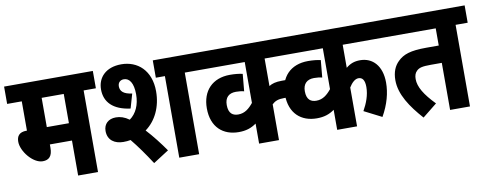

<svg xmlns="http://www.w3.org/2000/svg" viewBox="-58 -902 3011 1189"><g transform="rotate(-10 1448.0 -307.0)"><path d="M481 -513H558V-622H0V-513H92V-328L90 -329C41 -329 27 -303 27 -270C27 -210 95 -125 156 -125C196 -125 217 -147 217 -199V-220H356V0H481ZM356 -513V-329H217V-513Z M668 -156C684 -156 699 -157 714 -160C751 -115 791 -59 833 6L931 -57C897 -106 856 -159 816 -202C882 -250 922 -332 922 -430C922 -562 840 -632 738 -632C641 -632 588 -575 588 -500C588 -420 640 -366 748 -352L774 -442C719 -449 700 -470 700 -500C700 -524 716 -538 738 -538C772 -538 797 -505 797 -433C797 -367 773 -315 731 -285C702 -306 675 -314 648 -314C601 -314 571 -286 571 -242C571 -183 615 -156 668 -156ZM1117 -513H1194V-622H935V-513H992V0H1117Z M1739 -513V-622H1182V-513H1494V-256C1468 -224 1440 -200 1399 -200C1366 -200 1338 -215 1338 -270C1338 -317 1363 -341 1408 -341C1427 -341 1445 -339 1459 -335L1469 -443C1448 -448 1420 -451 1390 -451C1279 -451 1213 -381 1213 -271C1213 -151 1286 -92 1383 -92C1429 -92 1462 -103 1494 -126V0H1619V-225C1638 -243 1658 -251 1696 -251H1744V-359H1700C1661 -359 1638 -352 1619 -340V-513Z M2376 -513V-622H1673V-513H1985V-256C1959 -224 1931 -200 1890 -200C1857 -200 1829 -215 1829 -270C1829 -316 1854 -341 1899 -341C1918 -341 1936 -339 1950 -335L1960 -443C1939 -448 1911 -451 1881 -451C1770 -451 1704 -381 1704 -271C1704 -151 1777 -92 1874 -92C1920 -92 1953 -103 1985 -126V0H2110V-244C2127 -272 2148 -292 2170 -292C2195 -292 2209 -273 2209 -230C2209 -180 2190 -130 2165 -86L2275 -30C2316 -102 2334 -172 2334 -236C2334 -341 2278 -400 2199 -400C2163 -400 2136 -390 2110 -368V-513Z M2820 -513H2896V-622H2363V-513H2695V-405H2616C2517 -405 2471 -389 2436 -354C2409 -328 2393 -291 2393 -240C2393 -150 2451 -65 2525 18L2616 -55C2550 -123 2518 -176 2518 -225C2518 -246 2523 -263 2536 -275C2552 -291 2573 -296 2625 -296H2695V0H2820Z"/></g></svg>

Font: Noto Sans Devanagari Condensed
Style: Bold
Weight: 700
Width: 3
Designer: Jelle Bosma - Monotype Design Team
Foundry: Monotype Imaging Inc.
Version: Version 2.004